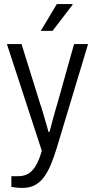

<svg xmlns="http://www.w3.org/2000/svg" viewBox="-20 -743 467 946"><path d="M89 183Q73 183 59 181Q45 179 36 178V125H71Q96 125 116.5 114.5Q137 104 154.5 76.5Q172 49 186 0L14 -526H86L178 -231Q184 -215 191 -190Q198 -165 206 -139Q214 -113 219 -93H224Q228 -108 233 -126.5Q238 -145 243 -164.5Q248 -184 253.5 -202Q259 -220 263 -234L345 -526H414L259 -12Q246 31 231 67Q216 103 197 129Q178 155 152 169Q126 183 89 183ZM181 -591 260 -723H337L338 -720L239 -591Z"/></svg>

Font: Archivo SemiCondensed Light
Style: Regular
Weight: 300
Width: 4
Designer: Hector Gatti
Foundry: Omnibus-Type
Version: Version 2.001